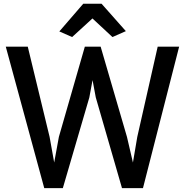

<svg xmlns="http://www.w3.org/2000/svg" viewBox="-20 -991 981 1019"><path d="M214.8 7.3 10.7 -743.2H127.4L243.2 -264.6L267.6 -128.4L292.5 -264.6L430.2 -743.2H514.2L653.8 -264.6L685.5 -128.4L708.5 -264.2L816.9 -743.2H930.7L738.8 7.3H627.4L488.3 -474.1L471.2 -565.9L454.1 -473.6L313.5 7.3ZM362.8 -794.4 294.9 -824.2 421.9 -971.2H519L647.9 -825.7L576.7 -794.4L470.7 -893.1Z"/></svg>

Font: HaufeMerriweatherSans
Style: Regular
Weight: 400
Designer: Eben Sorkin ( eben@eyebytes.com )
Foundry: Eben Sorkin
Version: Version 1.56